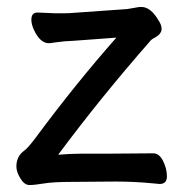

<svg xmlns="http://www.w3.org/2000/svg" viewBox="-20 -511 530 551"><path d="M312 10 185 11Q133 11 106 15.5Q79 20 64.5 20Q50 20 38.5 1Q27 -18 27 -33Q27 -63 50 -79Q60 -86 84 -118Q199 -273 314 -403L192 -394Q165 -393 144 -390Q123 -387 122 -387H120Q95 -387 77 -426Q70 -442 70 -454Q70 -475 87 -475H89L136 -473H168Q180 -473 189 -474L345 -485L380 -491Q383 -491 386 -491Q412 -491 434 -454Q457 -421 426 -404Q414 -398 410 -392Q268 -230 147 -67Q184 -70 214 -70H291L419 -71H420Q437 -71 448 -49Q459 -27 459 -5Q459 17 438 17L417 15Q364 10 312 10Z"/></svg>

Font: LXGW ZhenKai
Style: Regular
Weight: 400
Designer: LXGW / Fontworks Inc.
Foundry: LXGW / Fontworks Inc.
Version: Version 0.800;June 8, 2025